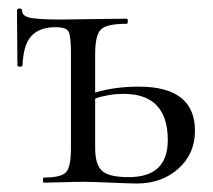

<svg xmlns="http://www.w3.org/2000/svg" viewBox="-20 -430 501 452"><path d="M307 -226Q439 -226 439 -122Q439 -68 400 -33Q361 2 302 2Q287 2 241.5 0Q196 -2 177 -2Q159 -2 127.5 -1Q96 0 83 0Q81 0 81 -6Q81 -12 83 -12Q124 -12 135.5 -24.5Q147 -37 147 -81V-305Q147 -345 141.5 -355.5Q136 -366 111 -366Q74 -366 54.5 -346Q35 -326 33 -276Q32 -273 26.5 -273Q21 -273 21 -276L20 -405Q20 -410 26 -410Q32 -410 32 -405Q32 -391 54.5 -387.5Q77 -384 125 -384Q141 -384 195.5 -385Q250 -386 278 -386Q281 -386 281 -380Q281 -374 278 -374Q231 -374 217.5 -360.5Q204 -347 204 -303V-212Q249 -226 307 -226ZM283 -13Q375 -13 375 -100Q375 -209 271 -209Q236 -209 204 -198V-81Q204 -43 220 -28Q236 -13 283 -13Z"/></svg>

Font: Cormorant Infant
Style: Regular
Weight: 400
Designer: Christian Thalmann (Catharsis Fonts)
Version: Version 1.000;PS 002.000;hotconv 1.0.88;makeotf.lib2.5.64775